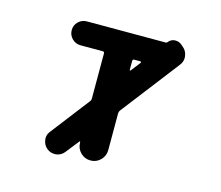

<svg xmlns="http://www.w3.org/2000/svg" viewBox="-107 -919 1215 1054"><g transform="rotate(15 500.0 -391.5)"><path d="M242.2 -19.5Q219.7 -37.1 215.8 -66.4Q214.8 -70.3 214.8 -75.2Q214.8 -98.6 230.5 -117.2L397.5 -334Q404.3 -341.8 404.3 -351.6V-608.4Q404.3 -618.2 394.5 -618.2H268.6Q240.2 -618.2 220.2 -638.2Q200.2 -658.2 200.2 -686.5Q200.2 -714.8 220.2 -734.4Q240.2 -753.9 268.6 -753.9H716.8Q722.7 -753.9 725.6 -758.8Q739.3 -776.4 760.7 -778.3Q763.7 -778.3 766.6 -778.3Q784.2 -778.3 798.8 -767.6L812.5 -755.9Q835 -737.3 837.9 -709Q838.9 -704.1 838.9 -699.2Q838.9 -675.8 823.2 -656.2L570.3 -328.1Q564.5 -320.3 564.5 -310.5V-101.6Q564.5 -68.4 541 -44.9Q517.6 -21.5 484.4 -21.5Q451.2 -21.5 427.7 -44.9Q404.3 -68.4 404.3 -101.6V-103.5Q404.3 -106.4 401.9 -106.9Q399.4 -107.4 398.4 -105.5L339.8 -31.2Q322.3 -8.8 293 -4.9Q289.1 -4.9 284.2 -4.9Q260.7 -4.9 242.2 -19.5ZM564.5 -558.6Q564.5 -555.7 566.4 -554.7Q567.4 -554.7 567.4 -554.7Q569.3 -554.7 570.3 -556.6L612.3 -610.4Q613.3 -612.3 613.3 -613.3Q613.3 -614.3 612.3 -615.2Q611.3 -618.2 608.4 -618.2H574.2Q564.5 -618.2 564.5 -608.4Z"/></g></svg>

Font: Rounded-X Mgen+ 1mn bold
Style: Bold
Weight: 700
Designer: [Source Han Sans]
Ryoko NISHIZUKA  (kana & ideographs); Paul D. Hunt (Latin, Greek & Cyrillic); Wenlong ZHANG  (bopomofo
Version: Version 1.059.20150602